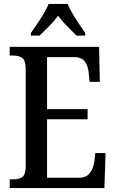

<svg xmlns="http://www.w3.org/2000/svg" viewBox="-20 -951 586 971"><path d="M29 0V-44H49Q77 -44 93.5 -56.5Q110 -69 110 -108V-601Q110 -646 92.5 -658Q75 -670 49 -670H29V-714H481L485 -537H433L429 -581Q426 -615 410 -638.5Q394 -662 356 -662H218V-399H423V-348H218V-52H378Q417 -52 434.5 -76Q452 -100 457 -133L462 -177H514L508 0ZM136 -784Q149 -803 167 -829Q185 -855 201 -882Q217 -909 226 -931H322Q331 -909 347 -882Q363 -855 380.5 -829Q398 -803 411 -784V-771H367Q346 -792 319.5 -818.5Q293 -845 274 -871Q254 -844 228 -818.5Q202 -793 180 -771H136Z"/></svg>

Font: Noto Serif Lao Condensed Medium
Style: Regular
Weight: 500
Width: 3
Designer: Monotype Design Team
Foundry: Monotype Imaging Inc.
Version: Version 2.003; ttfautohint (v1.8.4.7-5d5b)